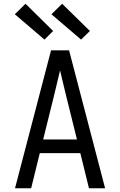

<svg xmlns="http://www.w3.org/2000/svg" viewBox="-20 -1003 640 1023"><path d="M60 0 252 -735H348L540 0H454L408 -187H192L146 0ZM390 -260 333 -490Q325 -524 316.5 -558.5Q308 -593 300 -628Q292 -593 283.5 -558.5Q275 -524 267 -490L210 -260ZM412 -792 254 -927 311 -983 459 -838ZM217 -792 59 -927 116 -983 263 -838Z"/></svg>

Font: R Plex Mono
Style: Regular
Weight: 400
Monospace: yes
Designer: Belleve Invis
Foundry: Belleve Invis
Version: Version 31.8.0